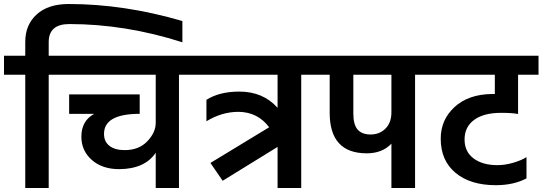

<svg xmlns="http://www.w3.org/2000/svg" viewBox="-47 -938 2707 958"><path d="M296 -918Q573 -918 863 -833V-727Q579 -818 299 -818Q196 -818 196 -728V-660H302V-565H196V0H79V-565H-27V-660H79V-729Q79 -814 136 -866Q193 -918 296 -918Z M952 -660V-565H846V0H730V-176Q676 -95 548 -94Q463 -94 411 -140Q359 -186 359 -256Q359 -335 423 -370H298V-467H650V-370Q472 -370 472 -270Q472 -231 499.5 -210Q527 -189 575 -189Q646 -189 688 -233Q730 -277 730 -325V-565H248V-660Z M1562 -660V-565H1456V0H1338V-205L1064 -36L1003 -125L1296 -303Q1239 -379 1143 -380Q1060 -380 983 -333V-440Q1048 -481 1147 -481Q1266 -481 1338 -400V-565H898V-660Z M1906 -378V-565H1716V-371Q1716 -316 1737.5 -291.5Q1759 -267 1802 -267Q1847 -267 1876.5 -296.5Q1906 -326 1906 -378ZM2130 -660V-565H2024V0H1906V-221Q1860 -173 1783 -173Q1598 -173 1598 -375V-565H1508V-660Z M2538 -565V-369Q2511 -375 2453 -375Q2367 -375 2319 -340Q2271 -305 2271 -242Q2271 -181 2316 -147.5Q2361 -114 2435 -114Q2473 -114 2514 -126Q2555 -138 2580 -154V-48Q2516 -14 2427 -14Q2300 -14 2226 -75.5Q2152 -137 2152 -246Q2152 -340 2220.5 -403.5Q2289 -467 2406 -469H2422V-565H2076V-660H2640V-565Z"/></svg>

Font: Hind Semibold
Style: Regular
Weight: 600
Designer: Manushi Parikh, Satya Rajpurohit
Foundry: Indian Type Foundry
Version: Version 1.201;PS 1.0;hotconv 1.0.78;makeotf.lib2.5.61930; tt